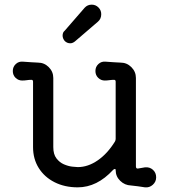

<svg xmlns="http://www.w3.org/2000/svg" viewBox="-20 -782 729 825"><path d="M401 -689 302 -604Q292 -596 282 -596Q268 -596 258 -606Q249 -617 249 -629Q249 -643 258 -650L344 -749Q356 -762 374 -762Q391 -762 403 -750Q415 -738 415 -721Q415 -701 401 -689ZM603 -63Q623 -65 637 -52.5Q651 -40 651 -20Q651 -1 636.5 12Q622 25 603 23Q589 21 573 18.5Q557 16 543 15Q516 14 496.5 -5Q477 -24 477 -51Q477 -56 474 -56Q470 -56 466 -52Q397 23 314 23Q258 23 214.5 1Q171 -21 146.5 -60Q122 -99 122 -150V-431Q122 -439 115 -439Q105 -439 95.5 -437.5Q86 -436 75 -436Q59 -436 47 -447.5Q35 -459 35 -477Q35 -495 48 -507Q61 -519 79 -517Q102 -515 115 -514.5Q128 -514 143 -513Q170 -513 189.5 -493.5Q209 -474 209 -447V-150Q209 -119 222.5 -101.5Q236 -84 254.5 -76Q273 -68 290 -66Q307 -64 314 -64Q358 -64 400 -93Q442 -122 474 -174Q477 -180 477 -185V-431Q477 -439 470 -439Q460 -439 450 -437.5Q440 -436 430 -436Q414 -436 402 -447.5Q390 -459 390 -477Q390 -495 403 -507Q416 -519 434 -517Q457 -515 470 -514.5Q483 -514 498 -513Q525 -513 544.5 -493.5Q564 -474 564 -447V-67Q564 -56 574 -58Z"/></svg>

Font: Kiwi Maru Medium
Style: Regular
Weight: 500
Designer: Hiroki-Chan
Version: Version 1.100